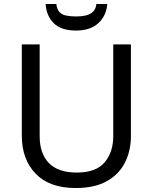

<svg xmlns="http://www.w3.org/2000/svg" viewBox="-20 -938 771 968"><path d="M640 -252Q640 -178 610 -118.5Q580 -59 518.5 -24.5Q457 10 362 10Q229 10 159.5 -62.5Q90 -135 90 -254V-714H180V-251Q180 -164 226.5 -116Q273 -68 367 -68Q464 -68 507.5 -119.5Q551 -171 551 -252V-714H640ZM521 -918Q516 -858 475.5 -821Q435 -784 363 -784Q289 -784 251.5 -820.5Q214 -857 210 -918H264Q267 -891 279.5 -877.5Q292 -864 313.5 -859.5Q335 -855 365 -855Q391 -855 412.5 -860Q434 -865 448.5 -878.5Q463 -892 466 -918Z"/></svg>

Font: Noto Sans Sundanese
Style: Regular
Weight: 400
Designer: Monotype Design Team (Regular), Sérgio L. Martins (other weights)
Foundry: Monotype Imaging Inc.
Version: Version 2.003